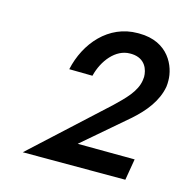

<svg xmlns="http://www.w3.org/2000/svg" viewBox="-73 -780 550 566"><g transform="rotate(15 202.0 -496.5)"><path d="M44 -283H357L368 -348L194 -349L329 -465C365 -497 395 -534 403 -579C404 -585 404 -592 404 -598C404 -640 376 -710 285 -710C284 -710 282 -710 281 -710C192 -710 131 -638 113 -555L184 -554C196 -603 231 -646 274 -646C276 -646 278 -646 280 -646C322 -644 332 -611 332 -590C332 -587 331 -583 331 -580C326 -544 295 -515 266 -487Z"/></g></svg>

Font: Jost Medium
Style: Italic
Weight: 500
Italic angle: -5°
Version: Version 3.710